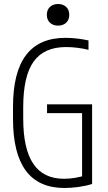

<svg xmlns="http://www.w3.org/2000/svg" viewBox="-20 -929 540 959"><path d="M302 10Q45 10 45 -335V-395Q45 -569 110.5 -654.5Q176 -740 307 -740Q335 -740 365 -736.5Q395 -733 422 -727V-680Q395 -687 365.5 -690.5Q336 -694 310 -694Q200 -694 148 -621.5Q96 -549 96 -393V-337Q96 -185 146.5 -110.5Q197 -36 300 -36Q327 -36 356.5 -41Q386 -46 413 -55L390 -31V-364H215V-408H440V-10Q408 0 371 5Q334 10 302 10ZM270 -801Q245 -801 229.5 -815.5Q214 -830 214 -855Q214 -880 229.5 -894.5Q245 -909 270 -909Q295 -909 310.5 -894.5Q326 -880 326 -855Q326 -830 310.5 -815.5Q295 -801 270 -801Z"/></svg>

Font: M PLUS Code Latin Light
Style: Regular
Weight: 300
Designer: Coji Morishita
Foundry: UNDERFOREST DESIGN
Version: Version 1.002; ttfautohint (v1.8.3)